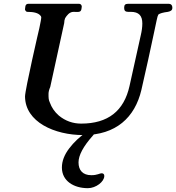

<svg xmlns="http://www.w3.org/2000/svg" viewBox="-20 -707 922 1005"><path d="M416 0C587 0 686 -92 720 -236C745 -345 767 -444 786 -535L800 -601C803 -616 806 -626 809 -631C817 -637 834 -642 859 -645C874 -648 882 -654 882 -665V-669C882 -679 875 -687 865 -687H649C636 -687 630 -681 630 -668V-664C630 -651 637 -645 650 -645H664C707 -645 725 -625 725 -584C725 -565 722 -544 717 -523L658 -257C629 -126 545 -60 405 -60C361 -60 322 -74 288 -102C265 -122 250 -145 241 -170C234 -185 234 -194 234 -216C234 -226 237 -238 243 -252L316 -586C316 -596 318 -605 321 -612C329 -625 343 -645 365 -645C385 -645 402 -640 406 -658L408 -672V-673C408 -680 402 -687 395 -687H128C120 -687 115 -683 113 -675L111 -660V-656C114 -649 118 -645 123 -645C157 -645 180 -639 191 -626C194 -623 196 -620 196 -616C196 -609 194 -603 193 -595L186 -560C185 -557 111 -237 111 -202C112 -68 266 0 416 0ZM440 278C482 278 526 244 526 214C526 205 521 200 512 200C508 200 502 202 493 205C484 208 473 210 458 210C413 210 391 184 391 143C391 106 416 59 466 3L480 -14H431C397 9 367 37 342 70C317 103 304 136 304 170C304 241 367 278 440 278Z"/></svg>

Font: fbb
Style: Bold Italic
Weight: 700
Italic angle: -12°
Designer: David J. Perry, Michael Sharpe
Version: Version 0.991